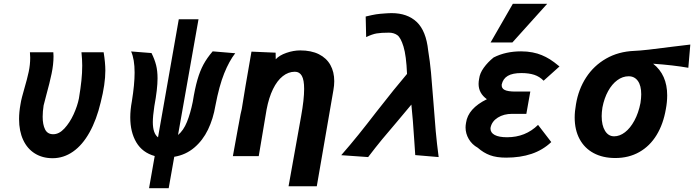

<svg xmlns="http://www.w3.org/2000/svg" viewBox="-20 -827 3676 1017"><path d="M81 -196.5Q81 -233.5 88.5 -274.5Q91 -291.5 96.8 -313.8Q102.5 -336 109 -358Q124 -409 132 -446.5Q140 -484 140 -521.5Q140 -536 138.5 -550H262.5Q263.5 -536 263.5 -529Q263.5 -485.5 253.2 -436.5Q243 -387.5 225.5 -324.5Q213 -279 211 -268.5Q206 -236 206 -208.5Q206 -167 218.8 -141.5Q231.5 -116 262 -116Q293 -116 321.2 -146.5Q349.5 -177 369.8 -221.2Q390 -265.5 398 -305.5Q407 -359.5 411.2 -400Q415.5 -440.5 415.5 -479.5Q415.5 -511 411.5 -550H529Q538 -495 538 -453Q538 -382 513.5 -285.5Q491.5 -192.5 454.2 -125.8Q417 -59 367 -24Q317 11 258.5 11Q205 11 164.8 -14Q124.5 -39 102.8 -85.8Q81 -132.5 81 -196.5Z M799.5 -0.5Q734.5 -18.5 702.2 -72.8Q670 -127 670 -205.5Q670 -245 678.5 -290.5Q693 -380.5 693 -442.5Q693 -513 674.5 -554.5L782.5 -546Q799 -513 806.8 -482.2Q814.5 -451.5 814.5 -412Q814.5 -356 797.5 -264.5Q789.5 -211 789.5 -180.5Q789.5 -120.5 817 -99.5L927 -725H1031.5L923 -112Q952 -136 970.2 -181Q988.5 -226 1001 -287.5Q1012.5 -359 1025.8 -404.8Q1039 -450.5 1057.5 -485Q1076 -519.5 1106.5 -555L1226 -545Q1194 -504 1167.5 -438.2Q1141 -372.5 1121 -267.5Q1109.5 -198 1081.8 -140.5Q1054 -83 1008.8 -44.8Q963.5 -6.5 903 3.5L873.5 170H769.5Z M1591 -356Q1591 -403.5 1578.8 -425.2Q1566.5 -447 1542 -447Q1507.5 -447 1477.8 -423.5Q1448 -400 1426 -355Q1404 -310 1392 -246.5L1350.5 0H1213.5L1242 -156.5L1245 -172Q1255 -230.5 1260.5 -249.5Q1275.5 -346 1312 -553.5L1440 -548L1440.5 -513Q1459.5 -534 1497 -547Q1534.5 -560 1570.5 -560Q1628.5 -560 1669 -539.8Q1709.5 -519.5 1730 -482.8Q1750.5 -446 1750.5 -397Q1750.5 -374.5 1746 -349.5L1658 159.5H1508.5L1575 -211.5Q1591 -300 1591 -356Z M1974.5 -235.5Q2074 -363 2136 -435.5Q2132 -532.5 2117.2 -580.5Q2102.5 -628.5 2084 -641.2Q2065.5 -654 2040 -654Q1999.5 -654 1975.5 -650Q1951.5 -646 1919.5 -630.5L1917 -739.5Q1954.5 -748.5 1972.2 -751.2Q1990 -754 2021 -756L2038 -757Q2043.5 -757.5 2054 -757.5Q2138 -757.5 2187.5 -710.5Q2237 -663.5 2248 -559.5Q2257.5 -502 2263 -442.8Q2268.5 -383.5 2275.5 -290Q2282 -198.5 2288 -132.5Q2294 -66.5 2303.5 5L2179.5 -5.5L2174.5 -80Q2167 -198 2159 -273L2081.5 -180.5Q2038 -130 2004 -88.8Q1970 -47.5 1930 5L1787.5 -5Q1836 -60.5 1879.5 -114.5Q1923 -168.5 1974.5 -235.5Z M2510.5 -44.5Q2480 -61.5 2463 -90.5Q2446 -119.5 2446 -152Q2446 -163 2448.5 -176.5Q2459 -252.5 2559 -301.5Q2515 -333 2515 -382.5Q2515 -395.5 2518 -410.5Q2521.5 -439 2542.5 -468.2Q2563.5 -497.5 2594.5 -522.5Q2658 -555 2740 -555Q2772.5 -555 2800.5 -549.5Q2828.5 -544 2849.5 -535Q2871.5 -526 2892.8 -512.8Q2914 -499.5 2943.5 -475L2859.5 -399.5Q2838 -421.5 2809.5 -430.8Q2781 -440 2742 -440Q2695 -440 2669.8 -425.2Q2644.5 -410.5 2637.5 -379.5Q2635.5 -359.5 2652.8 -350.8Q2670 -342 2710 -342H2789L2768 -224H2693Q2648.5 -224 2617 -204.2Q2585.5 -184.5 2578.5 -151.5L2578 -146Q2578 -124 2600.5 -112Q2623 -100 2666 -100Q2763.5 -100 2830 -165.5L2900 -74.5Q2855 -32 2795.5 -12Q2736 8 2661 8Q2610 8 2575.5 -4.8Q2541 -17.5 2510.5 -44.5ZM2578.5 -602 2696.5 -807H2878.5L2694 -602Z M3024 -205Q3024 -236.5 3031 -275.5Q3044 -354 3084.5 -416.5Q3125 -479 3190.2 -516.5Q3255.5 -554 3339.5 -557.5Q3388 -559 3545 -580Q3604.5 -587.5 3636.5 -591L3626 -468Q3546.5 -482 3439.5 -489.5Q3514 -431 3514 -322Q3514 -286 3507 -249.5Q3493.5 -170 3457.8 -111.5Q3422 -53 3366.2 -21.5Q3310.5 10 3239 10Q3173 10 3124.5 -16Q3076 -42 3050 -90.5Q3024 -139 3024 -205ZM3372.5 -281.5Q3376.5 -308.5 3376.5 -327.5Q3376.5 -373.5 3358.8 -398.2Q3341 -423 3310 -423Q3278 -423 3249.8 -402.2Q3221.5 -381.5 3201 -344.2Q3180.5 -307 3171 -258Q3167 -231.5 3167 -212Q3167 -163 3184.8 -134Q3202.5 -105 3233 -105Q3262.5 -105 3290.5 -126.5Q3318.5 -148 3340.2 -188Q3362 -228 3372.5 -281.5Z"/></svg>

Font: JuliaMono Black
Style: Italic
Weight: 900
Italic angle: -9°
Monospace: yes
Designer: cormullion
Foundry: corm
Version: Version 0.057; ttfautohint (v1.8.4)